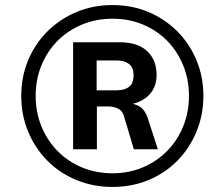

<svg xmlns="http://www.w3.org/2000/svg" viewBox="-20 -732 856 759"><path d="M424 7Q349 7 283 -20Q217 -47 168 -96Q119 -145 91.5 -211Q64 -277 64 -353Q64 -429 91.5 -494.5Q119 -560 168 -608.5Q217 -657 282.5 -684.5Q348 -712 424 -712Q502 -712 567 -684.5Q632 -657 680.5 -608.5Q729 -560 756.5 -494.5Q784 -429 784 -353Q784 -277 756.5 -211Q729 -145 680.5 -96Q632 -47 566.5 -20Q501 7 424 7ZM425 -47Q490 -47 545 -70.5Q600 -94 640.5 -135Q681 -176 704 -232Q727 -288 727 -353Q727 -418 704 -474Q681 -530 640.5 -571Q600 -612 545 -635Q490 -658 425 -658Q360 -658 304.5 -635Q249 -612 208 -571Q167 -530 144 -474Q121 -418 121 -353Q121 -288 144 -232Q167 -176 208 -134.5Q249 -93 304.5 -70Q360 -47 425 -47ZM269 -142V-565H453Q524 -565 561.5 -530Q599 -495 599 -436Q599 -392 574.5 -362.5Q550 -333 506 -322L510 -320Q532 -315 545.5 -299.5Q559 -284 567 -256L604 -142H509L470 -273Q464 -294 447 -302.5Q430 -311 410 -311H349L363 -320V-142ZM362 -375H441Q473 -375 490.5 -389Q508 -403 508 -435Q508 -465 490 -479Q472 -493 441 -493H362Z"/></svg>

Font: Nunito Sans 7pt
Style: Bold Italic
Weight: 700
Italic angle: -9°
Version: Version 3.101;gftools[0.9.27]